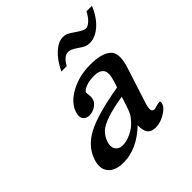

<svg xmlns="http://www.w3.org/2000/svg" viewBox="-170 -762 924 924"><g transform="rotate(-45 292.5 -300.0)"><path d="M346.7 -545.4Q317.9 -545.4 294.4 -501.5H257.3Q283.2 -554.7 315.9 -584.2Q348.6 -613.8 380.4 -613.8Q395 -613.8 405.5 -609.1Q416 -604.5 445.1 -584.2Q474.1 -564 487.8 -564Q501.5 -564 518.6 -580.1Q535.6 -596.2 547.9 -621.1H585.4Q562.5 -565.9 526.4 -533.7Q490.2 -501.5 452.6 -501.5Q435.5 -501.5 423.8 -506.8Q412.1 -512.2 388.4 -528.8Q364.7 -545.4 346.7 -545.4ZM365.7 -174.3 377.4 -210.4Q242.2 -188.5 204.6 -152.3Q185.1 -133.8 175.5 -105.2Q166 -76.7 178 -58.8Q189.9 -41 216.1 -41Q242.2 -41 271.7 -55.2Q301.3 -69.3 319.8 -88.9Q338.4 -108.4 346.2 -122.8Q354 -137.2 365.7 -174.3ZM334.5 -59.1Q250.5 20.5 160.6 20.5Q104 20.5 79.3 -9Q54.7 -38.6 70.8 -87.9Q92.8 -155.8 164.1 -193.4Q235.4 -231 393.1 -257.8L402.8 -287.6Q418.9 -337.4 404.5 -356.7Q390.1 -376 355.2 -376Q320.3 -376 296.9 -366.5Q273.4 -356.9 269.5 -345.7Q269.5 -343.3 271.7 -326.9Q273.9 -310.5 269 -296.1Q264.2 -281.7 245.6 -269Q227.1 -256.3 204.1 -256.3Q181.2 -256.3 170.9 -271.7Q160.6 -287.1 169.4 -314Q185.5 -362.8 244.6 -394.8Q303.7 -426.8 379.9 -426.8Q456.1 -426.8 488.8 -397.9Q521.5 -369.1 494.6 -287.1L438.5 -113.3Q428.2 -81.5 430.4 -68.6Q432.6 -55.7 448.2 -55.7Q449.7 -55.7 464.6 -60.1Q479.5 -64.5 487.8 -64.5Q496.1 -64.5 490 -45.9Q483.9 -27.3 451.9 -8.3Q419.9 10.7 389.4 10.7Q358.9 10.7 346.2 -6.1Q333.5 -22.9 334.5 -59.1Z"/></g></svg>

Font: RIT Rachana
Style: Bold Italic
Weight: 700
Designer: Hussain KH
Version: 1.4.7